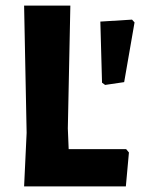

<svg xmlns="http://www.w3.org/2000/svg" viewBox="-20 -665 536 685"><path d="M430 -133 440 -121 429 0H66L75 -191L66 -645H231L222 -207L225 -133ZM451 -595 460 -585 423 -372 355 -362 344 -370 338 -588Z"/></svg>

Font: Alegreya Sans ExtraBold
Style: Regular
Weight: 800
Designer: Juan Pablo del Peral
Foundry: Huerta Tipografica
Version: Version 2.007